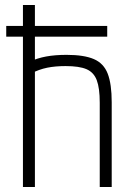

<svg xmlns="http://www.w3.org/2000/svg" viewBox="-20 -750 540 770"><path d="M5 -603V-646H410V-603ZM380 -338Q380 -397 368 -428.5Q356 -460 327 -472.5Q298 -485 243 -485Q202 -485 169.5 -478.5Q137 -472 104 -455L97 -502Q130 -517 165.5 -523.5Q201 -530 247 -530Q317 -530 356.5 -513Q396 -496 412 -454.5Q428 -413 428 -340V0H380ZM72 0V-730H120V0Z"/></svg>

Font: M PLUS 1 Code Light
Style: Regular
Weight: 300
Designer: Coji Morishita
Foundry: UNDERFOREST DESIGN
Version: Version 1.002